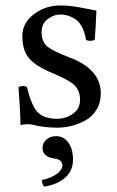

<svg xmlns="http://www.w3.org/2000/svg" viewBox="-20 -459 430 705"><path d="M186 41Q213.9 41 231 64.5Q248 87.9 248 127Q248 168.9 218.5 194.1Q189 219.2 142.1 226.1Q134.3 218.3 133.8 202.1Q168.9 194.3 189 179.2Q209 164.1 209 148.9Q209 126 178.2 123Q136.2 116.2 136.2 84Q136.2 65.9 150.1 53.5Q164.1 41 186 41ZM47.9 -138.2Q52.7 -143.1 63.5 -143.1Q74.2 -143.1 79.1 -139.2Q95.2 -71.3 118.2 -47.1Q141.1 -22.9 189 -22.9Q221.2 -22.9 247.6 -41Q273.9 -59.1 273.9 -92.8Q273.9 -126 253.4 -146Q232.9 -166 171.9 -190.9Q111.8 -215.8 86.9 -244.9Q62 -273.9 62 -327.1Q62 -374 104 -406.5Q146 -439 203.1 -439Q226.1 -439 250 -435.5Q273.9 -432.1 300.5 -426.5Q327.1 -420.9 334 -419.9Q332 -366.7 328.1 -314Q323.2 -309.1 312 -309.1Q300.8 -309.1 295.9 -313Q291 -342.8 279.5 -362.8Q268.1 -382.8 252.4 -391.4Q236.8 -399.9 225.3 -402.8Q213.9 -405.8 203.1 -405.8Q176.3 -405.8 154.5 -388.4Q132.8 -371.1 132.8 -341.8Q132.8 -304.2 155.5 -286.9Q178.2 -269.5 232.9 -249Q350.1 -205.6 350.1 -116.2Q350.1 -81.1 333.5 -54.9Q316.9 -28.8 291 -15.4Q265.1 -2 240 3.9Q214.8 9.8 190.9 9.8Q142.1 9.8 100.1 -1Q93.3 -2.9 80.1 -2.9Q70.3 -2.9 55.2 0Q54.7 -52.2 47.9 -138.2Z"/></svg>

Font: Linux Libertine O
Style: Regular
Weight: 400
Designer: Philipp H. Poll
Foundry: Philipp H. Poll
Version: Version 5.3.0